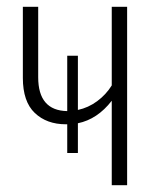

<svg xmlns="http://www.w3.org/2000/svg" viewBox="-20 -542 480 562"><path d="M307.1 -522H352.1V0H307.1V-247.1Q265.1 -192.9 208 -181.2V-94.2H176.8V-178.2H172.9Q116.7 -178.2 81.8 -211.4Q46.9 -244.6 46.9 -314V-522H91.8V-315.9Q91.8 -218.3 176.8 -216.8V-378.9H208V-220.2Q238.3 -226.6 264.4 -245.8Q290.5 -265.1 307.1 -292Z"/></svg>

Font: Fira Sans Compressed ExtraLight
Style: Regular
Weight: 250
Width: 1
Designer: Carrois Corporate & Edenspiekermann AG
Foundry: Carrois Corporate GbR & Edenspiekermann AG
Version: Version 4.203;PS 004.203;hotconv 1.0.88;makeotf.lib2.5.64775